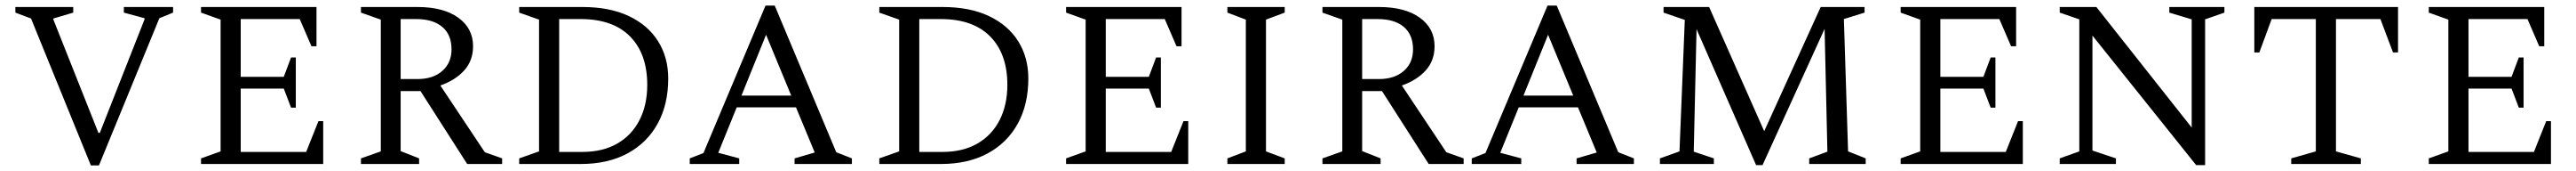

<svg xmlns="http://www.w3.org/2000/svg" viewBox="-20 -585 9214 610"><path d="M305 5 91 -519 35 -540V-560H242V-540L171 -519V-515L332 -111H337L497 -516V-520L423 -540V-560H599V-540L550 -520L334 5Z M699 0V-20L769 -45V-515L699 -540V-560H1112V-420H1094L1052 -517H841V-311H995L1021 -380H1038V-201H1021L995 -269H841V-43H1075L1119 -153H1136V0Z M1271 0V-20L1342 -45V-515L1271 -540V-560H1473Q1566 -560 1619 -522Q1672 -484 1672 -420Q1672 -369 1640.5 -334Q1609 -299 1555 -280L1714 -42L1776 -20V0H1651L1484 -260H1413V-46L1479 -20V0ZM1468 -517H1413V-303H1473Q1529 -303 1562 -332Q1595 -361 1595 -409Q1595 -461 1562 -489Q1529 -517 1468 -517Z M1837 0V-20L1908 -45V-515L1837 -540V-560H2063Q2161 -560 2229.5 -527.5Q2298 -495 2334 -437.5Q2370 -380 2370 -305Q2370 -212 2332 -143.5Q2294 -75 2224 -37.5Q2154 0 2057 0ZM2057 -517H1980V-43H2062Q2136 -43 2188 -73Q2240 -103 2267.5 -157Q2295 -211 2295 -282Q2295 -393 2233.5 -455Q2172 -517 2057 -517Z M2447 0V-20L2496 -39L2718 -565H2751L2971 -42L3027 -20V0H2822V-20L2894 -41L2827 -202H2615L2549 -40L2624 -20V0ZM2632 -244H2810L2720 -461Z M3125 0V-20L3196 -45V-515L3125 -540V-560H3351Q3449 -560 3517.5 -527.5Q3586 -495 3622 -437.5Q3658 -380 3658 -305Q3658 -212 3620 -143.5Q3582 -75 3512 -37.5Q3442 0 3345 0ZM3345 -517H3268V-43H3350Q3424 -43 3476 -73Q3528 -103 3555.5 -157Q3583 -211 3583 -282Q3583 -393 3521.5 -455Q3460 -517 3345 -517Z M3793 0V-20L3863 -45V-515L3793 -540V-560H4206V-420H4188L4146 -517H3935V-311H4089L4115 -380H4132V-201H4115L4089 -269H3935V-43H4169L4213 -153H4230V0Z M4370 0V-20L4436 -45V-515L4370 -540V-560H4575V-540L4508 -515V-45L4575 -20V0Z M4710 0V-20L4781 -45V-515L4710 -540V-560H4912Q5005 -560 5058 -522Q5111 -484 5111 -420Q5111 -369 5079.5 -334Q5048 -299 4994 -280L5153 -42L5215 -20V0H5090L4923 -260H4852V-46L4918 -20V0ZM4907 -517H4852V-303H4912Q4968 -303 5001 -332Q5034 -361 5034 -409Q5034 -461 5001 -489Q4968 -517 4907 -517Z M5244 0V-20L5293 -39L5515 -565H5548L5768 -42L5824 -20V0H5619V-20L5691 -41L5624 -202H5412L5346 -40L5421 -20V0ZM5429 -244H5607L5517 -461Z M5917 0V-20L5987 -45L6006 -514L5930 -540V-560H6093L6290 -117L6492 -560H6649V-540L6575 -517L6590 -45L6653 -20V0H6451V-20L6516 -44L6506 -482L6284 4H6261L6048 -481L6038 -44L6110 -20V0Z M6778 0V-20L6848 -45V-515L6778 -540V-560H7191V-420H7173L7131 -517H6920V-311H7074L7100 -380H7117V-201H7100L7074 -269H6920V-43H7154L7198 -153H7215V0Z M7347 0V-20L7417 -45V-516L7347 -540V-560H7478L7819 -130V-516L7739 -540V-560H7936V-540L7867 -516V4H7835L7464 -458V-48L7548 -20V0Z M8175 0V-20L8263 -45V-517H8105L8061 -398H8043V-560H8557V-398H8539L8494 -517H8335V-45L8424 -20V0Z M8667 0V-20L8737 -45V-515L8667 -540V-560H9080V-420H9062L9020 -517H8809V-311H8963L8989 -380H9006V-201H8989L8963 -269H8809V-43H9043L9087 -153H9104V0Z"/></svg>

Font: Spectral SC Light
Style: Regular
Weight: 300
Designer: Jean-Baptiste Levee
Foundry: Production Type
Version: Version 2.001